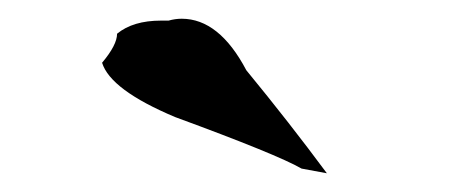

<svg xmlns="http://www.w3.org/2000/svg" viewBox="-20 -758 493 205"><path d="M329 -573 302 -578Q276 -593 167 -633Q98 -662 89 -691Q105 -710 105 -722Q122 -736 152 -736H160Q167 -738 174 -738Q214 -738 243 -683Q289 -627 329 -573Z"/></svg>

Font: Xiangcui Kesong Xiangcui Kesong
Style: Regular
Weight: 400
Version: Version 1.501;March 28, 2024;FontCreator 14.0.0.2814 64-bit